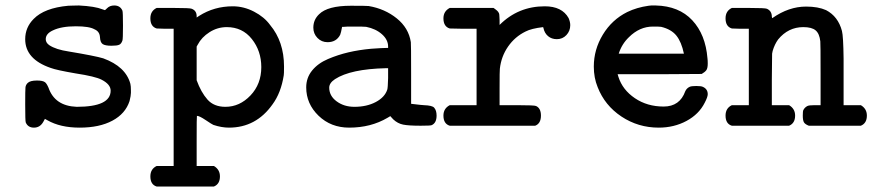

<svg xmlns="http://www.w3.org/2000/svg" viewBox="-20 -460 3190 701"><path d="M260 -70Q384 -70 384 -129Q384 -152 351 -169Q328 -181 256 -192Q186 -204 165 -212Q72 -244 72 -317Q72 -360 103 -391Q142 -431 229 -439Q231 -439 245 -439.5Q259 -440 268 -440Q327 -437 354 -426L363 -423Q364 -423 371 -430Q381 -440 397 -440Q419 -440 427 -421Q429 -416 429 -366Q429 -317 427 -312Q423 -300 415 -296.5Q407 -293 387 -293Q364 -293 355 -299Q346 -305 345 -324Q344 -345 325 -353Q306 -364 257 -364Q204 -364 173 -349Q147 -337 147 -317Q147 -304 160 -295Q184 -279 231 -272Q327 -256 357 -247Q439 -217 456 -154Q458 -146 458 -129V-121Q458 -111 453 -91Q438 -45 390.5 -19.5Q343 6 271 6Q200 6 153 -21Q145 -26 144 -26Q141 -21 138 -15Q126 6 104 6Q82 6 74 -13Q72 -18 72 -79Q72 -132 73 -141Q74 -150 81 -157Q90 -166 115 -166Q136 -166 144 -160Q150 -156 157 -140Q180 -73 260 -70Z M529 -393Q529 -420 552 -431H614Q674 -431 680 -428Q698 -421 698 -401V-396L707 -402Q762 -437 830 -437Q870 -437 907.5 -417.5Q945 -398 966 -369Q1017 -308 1017 -217Q1017 -189 1016 -185Q1006 -121 975 -79Q915 6 816 6Q789 6 759 -4Q754 -6 731 -21.5Q708 -37 699 -37Q698 -37 698 54V146H761Q783 159 783 184Q783 212 761 221H552Q529 214 529 184Q529 157 552 146H614V-355H583L552 -356Q529 -363 529 -393ZM934 -215Q934 -274 899.5 -317.5Q865 -361 808 -361Q774 -361 745 -342.5Q716 -324 702 -297L698 -290V-167Q714 -123 737.5 -96.5Q761 -70 803 -70Q855 -70 894.5 -111.5Q934 -153 934 -215Z M1176 -306Q1154 -306 1139 -321.5Q1124 -337 1124 -359Q1124 -388 1145 -408Q1176 -439 1261 -439Q1318 -439 1326 -438Q1385 -428 1428.5 -393Q1472 -358 1480 -306Q1481 -301 1481 -190V-81Q1522 -76 1528 -76Q1558 -75 1565 -67Q1574 -57 1574 -38Q1574 -11 1556 -3Q1552 -1 1516 -1Q1472 -1 1452 -5Q1432 -9 1416 -24Q1413 -27 1409.5 -31Q1406 -35 1405 -36L1395 -30Q1334 6 1255 6Q1188 6 1143 -37.5Q1098 -81 1098 -141Q1098 -176 1119.5 -202.5Q1141 -229 1177.5 -244.5Q1214 -260 1252.5 -269Q1291 -278 1335 -282Q1377 -285 1392 -285H1397V-290Q1397 -315 1374.5 -335Q1352 -355 1317 -362Q1308 -363 1274 -363Q1239 -363 1235 -362H1229Q1225 -340 1222 -333Q1208 -306 1176 -306ZM1397 -175V-211H1389Q1260 -208 1203 -171Q1182 -157 1182 -140Q1182 -110 1209 -90Q1236 -70 1274 -70Q1319 -70 1352 -87.5Q1385 -105 1394 -133Q1396 -139 1397 -175Z M1782 -431Q1784 -430 1787.5 -427Q1791 -424 1792 -423.5Q1793 -423 1795.5 -420.5Q1798 -418 1799 -416.5Q1800 -415 1801.5 -412Q1803 -409 1803 -405.5Q1803 -402 1803.5 -397.5Q1804 -393 1804 -387V-369Q1872 -437 1969 -437Q2032 -437 2056 -394Q2062 -380 2062 -368Q2062 -347 2048 -332Q2034 -317 2013 -317Q1994 -317 1981 -328Q1968 -339 1964 -358L1963 -361Q1920 -356 1899 -345Q1860 -326 1835 -290Q1810 -254 1805 -209Q1804 -203 1804 -138V-76H1868Q1931 -76 1937 -73Q1955 -65 1955 -38Q1955 -9 1934 -1H1622Q1599 -8 1599 -38Q1599 -64 1622 -76H1720V-355H1671L1622 -356Q1599 -363 1599 -393Q1599 -419 1622 -431Z M2348 -439 2358 -440Q2368 -440 2374 -440Q2459 -438 2507.5 -386Q2556 -334 2563 -247Q2564 -240 2564 -228Q2564 -211 2559 -204Q2554 -197 2542 -190L2388 -189H2235L2238 -179Q2253 -132 2298 -101.5Q2343 -71 2403 -71Q2462 -71 2482 -127Q2487 -138 2498 -143Q2504 -146 2522 -146Q2540 -146 2546 -143Q2564 -135 2564 -116Q2564 -106 2553 -85Q2532 -43 2486.5 -18.5Q2441 6 2385 6Q2310 6 2249 -34.5Q2188 -75 2162 -142Q2148 -176 2148 -217Q2148 -279 2181 -333.5Q2214 -388 2270 -416Q2305 -433 2348 -439ZM2477 -264Q2468 -307 2449.5 -330Q2431 -353 2394 -362Q2388 -363 2364 -363Q2315 -363 2276 -324Q2250 -299 2239 -264Z M2629 -393Q2629 -420 2652 -431H2714Q2774 -431 2780 -428Q2798 -420 2798 -399L2799 -394H2800Q2860 -436 2923 -436Q2967 -436 2996 -423Q3040 -400 3054 -347Q3059 -328 3060 -246Q3060 -217 3060 -198V-76H3123Q3145 -63 3145 -38Q3145 -10 3123 -1H2933Q2920 -6 2915.5 -13Q2911 -20 2911 -38Q2911 -54 2913 -58Q2918 -68 2928 -73Q2934 -76 2954 -76H2976V-188Q2976 -304 2975 -309Q2972 -337 2958 -349Q2944 -361 2913 -361Q2858 -361 2821 -316Q2808 -298 2801 -274L2799 -264L2798 -170V-76H2861Q2883 -63 2883 -38Q2883 -10 2861 -1H2652Q2629 -8 2629 -38Q2629 -65 2652 -76H2714V-355H2683L2652 -356Q2629 -363 2629 -393Z"/></svg>

Font: KaTeX_Typewriter
Style: Regular
Weight: 400
Version: Version 1.1; ttfautohint (v1.3)